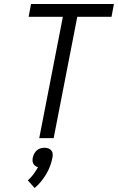

<svg xmlns="http://www.w3.org/2000/svg" viewBox="-20 -690 590 959"><path d="M176 0 294 -606H123L135 -670H549L537 -606H366L248 0ZM153 249 119 211Q135 197 147.5 180Q160 163 170 145Q162 143 156 138.5Q150 134 146.5 127.5Q143 121 142.5 113Q142 105 144 97Q146 87 151 77.5Q156 68 164 61Q172 54 182 51Q192 48 202 48Q212 48 221 51Q230 54 236 61Q242 68 243 77.5Q244 87 242 97Q238 118 230.5 138.5Q223 159 211.5 178.5Q200 198 185.5 216Q171 234 153 249Z"/></svg>

Font: Lode
Style: Italic
Weight: 400
Italic angle: -11°
Monospace: yes
Designer: Belleve Invis
Foundry: Belleve Invis
Version: Version 29.2.0; ttfautohint (v1.8.3)